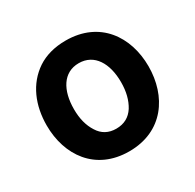

<svg xmlns="http://www.w3.org/2000/svg" viewBox="-125 -677 837 823"><g transform="rotate(-30 293.5 -266.0)"><path d="M293 8C461 8 546 -120 546 -267C546 -414 461 -540 293 -540C238 -540 191 -527 153 -502C77 -451 41 -364 41 -265C41 -118 126 8 293 8ZM293 -104C255 -104 226 -120 207 -151C187 -182 177 -220 177 -267C177 -360 216 -428 293 -428C370 -428 410 -360 410 -267C410 -220 400 -182 381 -151C361 -120 332 -104 293 -104Z"/></g></svg>

Font: Be Vietnam
Style: Bold
Weight: 700
Designer: Gabriel Lam
Foundry: TypeRant
Version: Version 4.000